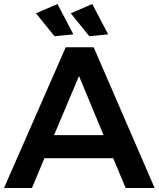

<svg xmlns="http://www.w3.org/2000/svg" viewBox="-21 -935 789 955"><path d="M604 0 542 -148H200L138 0H-1L306 -700H445L748 0ZM248 -263H494L372 -557ZM265 -915 344 -764 250 -755 158 -869ZM438 -915 517 -764 423 -755 331 -869Z"/></svg>

Font: Montserrat arm2 Medium
Style: Regular
Weight: 500
Designer: Julieta Ulanovsky
Foundry: Julieta Ulanovsky
Version: Version 6.000